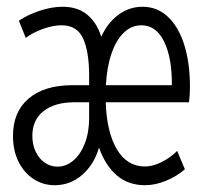

<svg xmlns="http://www.w3.org/2000/svg" viewBox="-20 -543 602 571"><path d="M18.6 -138.7Q18.6 -210.4 65.2 -250Q111.8 -289.6 194.8 -289.6H245.1V-316.4Q245.1 -389.6 227.1 -428.7Q209 -467.8 163.1 -467.8Q137.7 -467.8 107.2 -456.8Q76.7 -445.8 56.6 -430.2L36.1 -481.4Q62 -499 97.9 -511Q133.8 -522.9 166.5 -522.9Q210.9 -522.9 239.5 -499.3Q268.1 -475.6 281.2 -433.6Q299.3 -474.6 331.8 -498.8Q364.3 -522.9 403.8 -522.9Q447.3 -522.9 479 -493.4Q510.7 -463.9 527.8 -410.2Q544.9 -356.4 544.9 -284.7Q544.9 -258.8 542 -238.8H294.4Q297.4 -149.9 327.6 -98.9Q357.9 -47.9 411.1 -47.9Q434.6 -47.9 460.7 -61Q486.8 -74.2 506.8 -94.2L529.8 -39.6Q506.3 -19 474.1 -5.6Q441.9 7.8 411.6 7.8Q361.8 7.8 327.6 -21.2Q293.5 -50.3 274.4 -104Q260.3 -54.7 224.9 -23.4Q189.5 7.8 142.6 7.8Q107.9 7.8 79.6 -10.7Q51.3 -29.3 34.9 -62.5Q18.6 -95.7 18.6 -138.7ZM150.9 -47.4Q176.8 -47.4 198.2 -65.7Q219.7 -84 232.4 -116.9Q245.1 -149.9 245.1 -191.9V-238.8H200.7Q143.1 -238.8 109.6 -212.6Q76.2 -186.5 76.2 -139.2Q76.2 -112.8 86.2 -91.8Q96.2 -70.8 113.3 -59.1Q130.4 -47.4 150.9 -47.4ZM491.2 -289.6Q491.7 -371.1 468 -419.4Q444.3 -467.8 400.4 -467.8Q371.1 -467.8 348.4 -446Q325.7 -424.3 311.8 -384.3Q297.9 -344.2 294.9 -289.6Z"/></svg>

Font: Reddit Mono Light
Style: Regular
Weight: 300
Monospace: yes
Designer: Stephen Hutchings
Foundry: Reddit
Version: Version 1.011